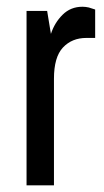

<svg xmlns="http://www.w3.org/2000/svg" viewBox="-20 -555 310 575"><path d="M226.8 -534.8Q236.3 -534.8 245.9 -532.6L265 -526.5V-441.4H238.5Q195.5 -441.4 168.5 -412.7Q141.6 -384 141.6 -319.3V0H59.5V-522.2H121.2L132.5 -453.5Q143.4 -487 167.5 -510.9Q191.6 -534.8 226.8 -534.8Z"/></svg>

Font: Puralecka Narrow
Style: Regular
Weight: 400
Designer: Hector Gatti, Marcela Romero, Pablo Cosgaya and Nicolas Silva
Version: Version 1.004;PS 001.004;hotconv 1.0.70;makeotf.lib2.5.58329